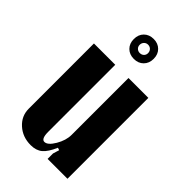

<svg xmlns="http://www.w3.org/2000/svg" viewBox="-219 -756 831 831"><g transform="rotate(45 196.5 -341.0)"><path d="M199.2 -691.9Q226.1 -691.9 242.9 -675Q259.8 -658.2 259.8 -630.9Q259.8 -603.5 242.9 -586.7Q226.1 -569.8 199.2 -569.8Q171.9 -569.8 155 -586.7Q138.2 -603.5 138.2 -630.9Q138.2 -658.2 155 -675Q171.9 -691.9 199.2 -691.9ZM173.8 -630.9Q173.8 -620.1 181.2 -613Q188.5 -606 199.2 -606Q210.4 -606 217.8 -613Q225.1 -620.1 225.1 -630.9Q225.1 -642.1 217.8 -649.7Q210.4 -657.2 199.2 -657.2Q188.5 -657.2 181.2 -649.7Q173.8 -642.1 173.8 -630.9ZM238.8 -65.9Q220.7 -23.9 200.4 -7.1Q180.2 9.8 147 9.8Q97.7 9.8 63.7 -20.8Q29.8 -51.3 29.8 -96.2V-495.1H160.2V-85Q160.2 -42 179.2 -42Q199.2 -42 220.2 -77.6Q241.2 -113.3 241.2 -147V-495.1H362.8V0H241.2V-33.2L250 -62Z"/></g></svg>

Font: Moniqa Black Paragraph
Style: Regular
Weight: 900
Designer: Rajesh Rajput
Foundry: Rajesh Rajput
Version: Version 1.000